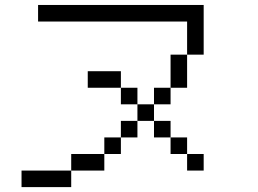

<svg xmlns="http://www.w3.org/2000/svg" viewBox="-20 -820 1040 773"><path d="M600 -333.3H533.3V-400H600ZM600 -266.7V-333.3H666.7V-266.7ZM600 -400V-466.7H666.7V-400ZM733.3 -733.3H133.3V-800H800V-600H733.3ZM733.3 -133.3V-200H800V-133.3ZM733.3 -266.7V-200H666.7V-266.7ZM733.3 -466.7H666.7V-600H733.3ZM266.7 -133.3V-66.7H66.7V-133.3ZM266.7 -200H400V-133.3H266.7ZM400 -200V-266.7H466.7V-200ZM533.3 -333.3V-266.7H466.7V-333.3ZM533.3 -466.7V-400H466.7V-466.7ZM333.3 -466.7V-533.3H466.7V-466.7Z"/></svg>

Font: Galmuri14 Regular
Style: Regular
Weight: 400
Designer: Lee Minseo (quiple)
Version: Version 2.399;hotconv 1.1.1;makeotfexe 2.6.0 DEVELOPMENT